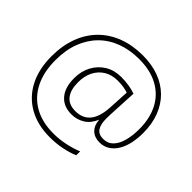

<svg xmlns="http://www.w3.org/2000/svg" viewBox="-184 -930 1250 1250"><g transform="rotate(45 441.0 -305.0)"><path d="M829 -352Q829 -302 819.5 -257.5Q810 -213 790 -179.5Q770 -146 740 -126.5Q710 -107 670 -107Q624 -107 596 -134Q568 -161 565 -209H564Q542 -157 501.5 -132Q461 -107 412 -107Q339 -107 298.5 -154Q258 -201 258 -286Q258 -351 285 -401Q312 -451 359.5 -480Q407 -509 470 -509Q508 -509 542 -503.5Q576 -498 603 -488L595 -331Q594 -313 593 -291.5Q592 -270 592 -248Q592 -195 610.5 -167.5Q629 -140 671 -140Q713 -140 740 -167.5Q767 -195 780 -243Q793 -291 793 -352Q793 -450 755.5 -522.5Q718 -595 645.5 -634.5Q573 -674 470 -674Q385 -674 315 -648Q245 -622 194.5 -571.5Q144 -521 116.5 -449Q89 -377 89 -284Q89 -175 128 -97Q167 -19 240.5 22.5Q314 64 418 64Q470 64 523 53Q576 42 623 23V59Q580 77 528 87.5Q476 98 418 98Q305 98 223 51.5Q141 5 97 -80.5Q53 -166 53 -283Q53 -383 83 -462Q113 -541 168.5 -596Q224 -651 300.5 -679.5Q377 -708 470 -708Q553 -708 619 -683.5Q685 -659 732 -612.5Q779 -566 804 -500Q829 -434 829 -352ZM295 -286Q295 -215 325 -177.5Q355 -140 415 -140Q482 -140 518 -184Q554 -228 559 -317L567 -462Q546 -469 522.5 -472.5Q499 -476 470 -476Q417 -476 377.5 -452Q338 -428 316.5 -385.5Q295 -343 295 -286Z"/></g></svg>

Font: Noto Sans Armenian ExtraLight
Style: Regular
Weight: 250
Designer: Monotype Design Team
Foundry: Monotype Imaging Inc.
Version: Version 2.007